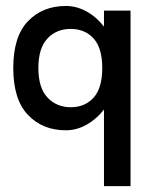

<svg xmlns="http://www.w3.org/2000/svg" viewBox="-20 -425 512 650"><path d="M332 -389.2H421.9V205.1H332V-54.2Q306.6 -21.5 272.9 -2.7Q239.3 16.1 203.1 16.1Q124 16.1 74.5 -36.1Q24.9 -88.4 24.9 -194.8Q24.9 -301.3 74.5 -353Q124 -404.8 203.1 -404.8Q239.3 -404.8 272.9 -386.2Q306.6 -367.7 332 -335ZM219.2 -62Q267.6 -62 296.9 -94.5Q326.2 -127 326.2 -194.8Q326.2 -262.2 296.9 -294.7Q267.6 -327.1 219.2 -327.1Q170.9 -327.1 140.4 -294.4Q109.9 -261.7 109.9 -194.8Q109.9 -127.4 140.9 -94.7Q171.9 -62 219.2 -62Z"/></svg>

Font: Neutral Grotesk
Style: Regular
Weight: 400
Designer: Nawras Khrais
Foundry: Nawras Khrais
Version: Version 1.000;PS 001.000;hotconv 1.0.88;makeotf.lib2.5.64775